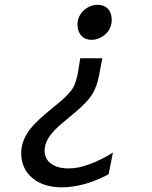

<svg xmlns="http://www.w3.org/2000/svg" viewBox="-20 -780 642 813"><path d="M367.2 -611.3Q354.5 -611.3 343.8 -615.5Q333 -619.6 324.2 -629.4Q314.9 -640.1 311.5 -651.9Q308.1 -663.6 308.1 -676.3Q308.1 -695.8 315.7 -710.7Q323.2 -725.6 335 -736.3Q346.7 -747.1 362.1 -753.4Q377.4 -759.8 393.6 -759.8Q404.8 -759.8 417 -755.6Q429.2 -751.5 438 -741.7Q445.3 -733.4 449.2 -721.7Q453.1 -710 453.1 -696.3Q453.1 -679.7 446.8 -663.8Q440.4 -647.9 426.8 -635.3Q415.5 -625 400.1 -618.2Q384.8 -611.3 367.2 -611.3ZM241.7 13.2Q206.5 13.2 174.1 3.9Q141.6 -5.4 116.7 -26.4Q93.3 -46.4 81.5 -72.8Q69.8 -99.1 69.8 -130.4Q69.8 -173.8 93.8 -212.9Q106.4 -233.9 127.7 -256.3Q148.9 -278.8 181.2 -305.2L231.9 -347.2Q251 -362.8 265.6 -378.2Q280.3 -393.6 288.1 -406.2Q295.4 -418.5 301.3 -436.8Q307.1 -455.1 310.1 -473.1L319.8 -533.2H413.1L398.9 -458Q394.5 -434.6 387 -414.8Q379.4 -395 370.6 -380.9Q360.4 -364.3 342.3 -345.2Q324.2 -326.2 296.9 -303.2L245.1 -259.8Q203.6 -225.1 186.5 -197.8Q168.9 -170.4 168.9 -142.6Q168.9 -106.9 196.3 -86.9Q223.6 -66.9 271 -66.9Q291.5 -66.9 312.3 -71Q333 -75.2 358.4 -84.5Q382.8 -93.3 406.5 -105Q430.2 -116.7 458 -133.8L439.9 -42Q411.1 -26.9 385 -16.6Q358.9 -6.3 337.9 -0.5Q313 6.3 288.1 9.8Q263.2 13.2 241.7 13.2Z"/></svg>

Font: Hack
Style: Italic
Weight: 400
Italic angle: -11°
Monospace: yes
Designer: Christopher Simpkins
Foundry: Christopher Simpkins
Version: Version 2.019; ttfautohint (v1.4.1) -l 4 -r 80 -G 350 -x 0 -